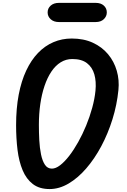

<svg xmlns="http://www.w3.org/2000/svg" viewBox="-20 -1276 864 1306"><path d="M317.5 10Q248 10 203.5 -24Q159 -58 134 -117.8Q109 -177.5 99.2 -256.2Q89.5 -335 89.5 -424Q89.5 -538.5 107.2 -631.8Q125 -725 158.5 -796.2Q192 -867.5 238.8 -916Q285.5 -964.5 343.5 -989.2Q401.5 -1014 468 -1014Q549.5 -1014 611.8 -985.2Q674 -956.5 715 -907.2Q756 -858 774.2 -795Q792.5 -732 785.5 -663.5Q775.5 -562.5 745 -464.8Q714.5 -367 668.8 -281.2Q623 -195.5 566.2 -130Q509.5 -64.5 446 -27.2Q382.5 10 317.5 10ZM333 -129Q359 -129 389.2 -152.2Q419.5 -175.5 451 -216.2Q482.5 -257 512 -309.8Q541.5 -362.5 566 -422Q590.5 -481.5 607.2 -542.5Q624 -603.5 629.5 -659.5Q635.5 -721.5 621.8 -770Q608 -818.5 571.5 -846.5Q535 -874.5 472 -874.5Q428.5 -874.5 392.8 -852.2Q357 -830 329.5 -789Q302 -748 283 -692Q264 -636 254.2 -568.8Q244.5 -501.5 244.5 -426.5Q244.5 -375 247.2 -322.5Q250 -270 259 -226Q268 -182 285.5 -155.5Q303 -129 333 -129ZM381 -1126Q346 -1126 325 -1145Q304 -1164 304 -1191.5Q304 -1219.5 325 -1238Q346 -1256.5 381 -1256.5H630.5Q666 -1256.5 686.2 -1238Q706.5 -1219.5 706.5 -1191.5Q706.5 -1165 686.2 -1145.5Q666 -1126 630.5 -1126Z"/></svg>

Font: Edu NSW ACT Cursive
Style: Regular
Weight: 400
Designer: Tina and Corey Anderson, Eben Sorkin, Mirko Velimirovic
Foundry: Sorkin Type Co.
Version: Version 2.000